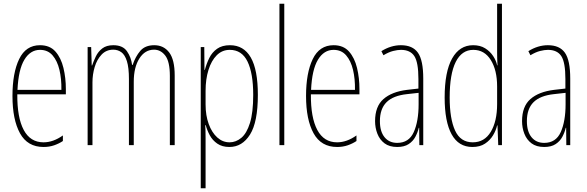

<svg xmlns="http://www.w3.org/2000/svg" viewBox="-20 -780 3154 1032"><path d="M195 -537Q248 -537 278 -503Q308 -469 321 -415Q334 -361 334 -301V-273H73Q72 -148 107.5 -81.5Q143 -15 214 -15Q266 -15 318 -52V-22Q297 -8 271 1Q245 10 214 10Q128 10 87.5 -63.5Q47 -137 47 -264Q47 -388 83 -462.5Q119 -537 195 -537ZM195 -512Q143 -512 111 -459Q79 -406 74 -297H310Q311 -356 299.5 -404.5Q288 -453 262.5 -482.5Q237 -512 195 -512Z M809 -537Q860 -537 889.5 -498Q919 -459 919 -374V0H893V-372Q893 -449 868.5 -481Q844 -513 808 -513Q759 -513 729 -465.5Q699 -418 699 -341V0H673V-355Q673 -417 662 -451.5Q651 -486 632 -499.5Q613 -513 589 -513Q551 -513 526 -486.5Q501 -460 489 -420Q477 -380 477 -337V0H451V-527H470L473 -428H475Q483 -451 495 -476.5Q507 -502 529.5 -519.5Q552 -537 589 -537Q640 -537 662.5 -504.5Q685 -472 690 -431H693Q708 -476 734 -506.5Q760 -537 809 -537Z M1216 -537Q1290 -537 1328 -471Q1366 -405 1366 -270Q1366 -124 1324 -57Q1282 10 1213 10Q1174 10 1148 -8Q1122 -26 1107.5 -53Q1093 -80 1086 -107H1083Q1084 -98 1084.5 -79.5Q1085 -61 1085 -37V232H1059V-527H1078L1079 -404H1081Q1090 -438 1105 -468.5Q1120 -499 1147 -518Q1174 -537 1216 -537ZM1215 -512Q1174 -512 1145 -483Q1116 -454 1100.5 -404Q1085 -354 1085 -292V-219Q1085 -159 1102 -113Q1119 -67 1148 -41Q1177 -15 1214 -15Q1248 -15 1277 -39Q1306 -63 1323.5 -119Q1341 -175 1341 -270Q1341 -386 1310.5 -449Q1280 -512 1215 -512Z M1508 0H1482V-760H1508Z M1773 -537Q1826 -537 1856 -503Q1886 -469 1899 -415Q1912 -361 1912 -301V-273H1651Q1650 -148 1685.5 -81.5Q1721 -15 1792 -15Q1844 -15 1896 -52V-22Q1875 -8 1849 1Q1823 10 1792 10Q1706 10 1665.5 -63.5Q1625 -137 1625 -264Q1625 -388 1661 -462.5Q1697 -537 1773 -537ZM1773 -512Q1721 -512 1689 -459Q1657 -406 1652 -297H1888Q1889 -356 1877.5 -404.5Q1866 -453 1840.5 -482.5Q1815 -512 1773 -512Z M2135 -537Q2198 -537 2226.5 -496.5Q2255 -456 2255 -358V0H2234L2233 -93H2231Q2225 -68 2212.5 -44.5Q2200 -21 2176.5 -5.5Q2153 10 2115 10Q2073 10 2047 -9.5Q2021 -29 2008.5 -61Q1996 -93 1996 -129Q1996 -208 2041 -247.5Q2086 -287 2168 -297L2229 -304V-355Q2229 -445 2207 -478.5Q2185 -512 2135 -512Q2117 -512 2093 -506Q2069 -500 2041 -483L2030 -505Q2081 -537 2135 -537ZM2167 -274Q2093 -266 2057.5 -230.5Q2022 -195 2022 -129Q2022 -73 2047 -42.5Q2072 -12 2115 -12Q2178 -12 2204 -70Q2230 -128 2230 -220V-281Z M2519 10Q2445 10 2407.5 -58Q2370 -126 2370 -256Q2370 -394 2410 -465.5Q2450 -537 2523 -537Q2561 -537 2587.5 -520.5Q2614 -504 2630.5 -479Q2647 -454 2652 -429H2654Q2653 -448 2652.5 -464.5Q2652 -481 2652 -497V-760H2678V0H2658L2654 -106H2652Q2646 -79 2630 -52.5Q2614 -26 2587 -8Q2560 10 2519 10ZM2521 -15Q2584 -15 2618 -71.5Q2652 -128 2652 -221V-315Q2652 -403 2618 -457.5Q2584 -512 2524 -512Q2462 -512 2429.5 -447Q2397 -382 2397 -256Q2397 -142 2426 -78.5Q2455 -15 2521 -15Z M2925 -537Q2988 -537 3016.5 -496.5Q3045 -456 3045 -358V0H3024L3023 -93H3021Q3015 -68 3002.5 -44.5Q2990 -21 2966.5 -5.5Q2943 10 2905 10Q2863 10 2837 -9.5Q2811 -29 2798.5 -61Q2786 -93 2786 -129Q2786 -208 2831 -247.5Q2876 -287 2958 -297L3019 -304V-355Q3019 -445 2997 -478.5Q2975 -512 2925 -512Q2907 -512 2883 -506Q2859 -500 2831 -483L2820 -505Q2871 -537 2925 -537ZM2957 -274Q2883 -266 2847.5 -230.5Q2812 -195 2812 -129Q2812 -73 2837 -42.5Q2862 -12 2905 -12Q2968 -12 2994 -70Q3020 -128 3020 -220V-281Z"/></svg>

Font: Noto Sans Thai Looped ExtraCondensed Thin
Style: Regular
Weight: 100
Width: 2
Designer: Sasikarn Vongin, Ben Mitchell
Foundry: The Fontpad Ltd
Version: Version 1.001; ttfautohint (v1.8.4.7-5d5b)